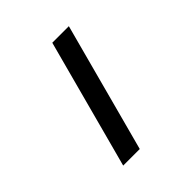

<svg xmlns="http://www.w3.org/2000/svg" viewBox="-187 -840 981 981"><g transform="rotate(-45 303.5 -350.0)"><path d="M150 0H269.7L457.3 -700H337.6Z"/></g></svg>

Font: Abstante
Style: Regular
Weight: 500
Designer: Valerio Brotto (Silverblur_type)
Version: Version 1.000;Glyphs 3.1.2 (3151)